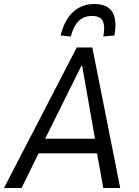

<svg xmlns="http://www.w3.org/2000/svg" viewBox="-29 -943 696 963"><path d="M-9 0 356 -705H434L574 0H489L452 -205L486 -174H136L180 -205L79 0ZM379 -613 187 -226 174 -247H472L451 -227L383 -613ZM326 -760 275 -765Q295 -845 338.5 -884Q382 -923 445 -923Q488 -923 513.5 -905Q539 -887 546.5 -852Q554 -817 545 -765L489 -760Q499 -810 487 -836.5Q475 -863 432 -863Q391 -863 365.5 -837.5Q340 -812 326 -760Z"/></svg>

Font: Nunito Sans 7pt Condensed
Style: Italic
Weight: 400
Width: 3
Italic angle: -9°
Designer: Vernon Adams
Foundry: Vernon Adams
Version: Version 3.101;gftools[0.9.27]